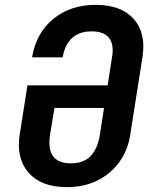

<svg xmlns="http://www.w3.org/2000/svg" viewBox="-20 -760 640 790"><path d="M255 10Q150 10 98 -49Q46 -108 61 -206L93 -409H423L441 -525Q450 -576 429 -603.5Q408 -631 357 -631Q306 -631 276 -603Q246 -575 238 -524H112Q128 -623 198.5 -681.5Q269 -740 374 -740Q479 -740 530.5 -681.5Q582 -623 566 -524L516 -206Q506 -141 470.5 -92.5Q435 -44 380 -17Q325 10 255 10ZM271 -88Q325 -88 353.5 -118.5Q382 -149 391 -206L408 -316H204L186 -206Q168 -88 271 -88Z"/></svg>

Font: JetBrains Mono NL
Style: Bold Italic
Weight: 700
Italic angle: -9°
Designer: Philipp Nurullin, Konstantin Bulenkov
Foundry: JetBrains
Version: Version 2.304; ttfautohint (v1.8.4.7-5d5b)